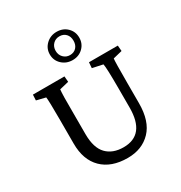

<svg xmlns="http://www.w3.org/2000/svg" viewBox="-190 -949 1028 1092"><g transform="rotate(-30 324.0 -403.0)"><path d="M242.2 -722.7Q242.2 -761.7 270.5 -788.6Q298.8 -815.4 339.8 -815.4Q380.9 -815.4 408.2 -788.8Q435.5 -762.2 435.5 -722.7Q435.5 -683.1 408.2 -656.5Q380.9 -629.9 339.8 -629.9Q298.8 -629.9 270.5 -656.5Q242.2 -683.1 242.2 -722.7ZM340.8 -662.1Q366.7 -662.1 382.6 -679Q398.4 -695.8 398.4 -723.6Q398.4 -751.5 382.6 -768.3Q366.7 -785.2 340.8 -785.2Q314.9 -785.2 298.1 -767.8Q281.2 -750.5 281.2 -723.6Q281.2 -697.3 298.3 -679.7Q315.4 -662.1 340.8 -662.1ZM44.9 -573.2H252L254.9 -536.1L194.3 -521.5Q190.4 -486.3 191.4 -377.9V-227.5Q191.9 -138.7 231.9 -97.2Q272 -55.7 342.8 -55.7Q484.4 -55.7 484.4 -234.4V-360.4Q484.4 -496.1 478.5 -521.5L410.2 -536.1L413.1 -573.2H602.5L605.5 -536.1L545.9 -521.5Q543 -503.9 543 -360.4V-229.5Q543 -111.3 485.4 -51.3Q427.7 8.8 333 8.8Q226.1 8.8 166.3 -50Q106.4 -108.9 106.4 -215.8V-377.9Q106.4 -498 102.5 -521.5L43 -536.1Z"/></g></svg>

Font: Crimson Pro
Style: Regular
Weight: 400
Designer: Jacques Le Bailly
Foundry: Baron von Fonthausen
Version: Version 1.003